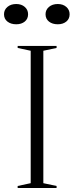

<svg xmlns="http://www.w3.org/2000/svg" viewBox="-20 -937 370 957"><path d="M262 -708V-698L196 -684V-24L262 -10V0H68V-10L133 -24V-684L68 -698V-708ZM268 -917Q294 -917 310.5 -902.5Q327 -888 327 -866Q327 -843 310.5 -829.5Q294 -816 268 -816Q241 -816 224 -829.5Q207 -843 207 -866Q207 -888 224 -902.5Q241 -917 268 -917ZM61 -917Q87 -917 103.5 -902.5Q120 -888 120 -866Q120 -843 103.5 -829.5Q87 -816 61 -816Q34 -816 17 -829.5Q0 -843 0 -866Q0 -888 17 -902.5Q34 -917 61 -917Z"/></svg>

Font: Kalnia Light
Style: Regular
Weight: 300
Designer: Frida Medrano
Foundry: Frida Medrano
Version: Version 1.105